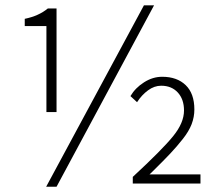

<svg xmlns="http://www.w3.org/2000/svg" viewBox="-20 -691 826 723"><path d="M73.2 -592.8V-620.1Q126 -630.9 160.2 -659.2H192.9V-269H154.8V-592.8ZM153.8 12.2 522 -670.9H560.1L192.9 12.2ZM471.2 -329.1Q489.7 -360.4 522.5 -381.1Q555.2 -401.9 590.8 -401.9Q646.5 -401.9 679.2 -370.4Q711.9 -338.9 711.9 -278.8Q711.9 -250.5 701.7 -223.6Q691.4 -196.8 668.7 -168Q646 -139.2 621.8 -113.5Q597.7 -87.9 558.6 -49.3Q548.3 -39.6 543 -34.2H734.9V0H480V-24.9Q590.8 -127.4 631.8 -178Q672.9 -228.5 672.9 -274.9Q672.9 -317.4 649.4 -342.8Q626 -368.2 586.9 -368.2Q561 -368.2 537.4 -350.8Q513.7 -333.5 496.1 -306.2Z"/></svg>

Font: Source Sans Pro Light
Style: Regular
Weight: 300
Designer: Paul D. Hunt
Foundry: Adobe Systems Incorporated
Version: Version 2.020;PS 2.0;hotconv 1.0.86;makeotf.lib2.5.63406